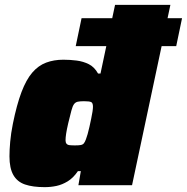

<svg xmlns="http://www.w3.org/2000/svg" viewBox="-20 -763 770 791"><path d="M292 -573 316 -688H730L706 -573ZM164 8Q115 8 83 -3Q51 -14 35 -42Q19 -70 19 -119Q19 -145 22 -179Q25 -213 33 -253Q49 -332 68.5 -383.5Q88 -435 113 -464Q138 -493 170 -505Q202 -517 241 -517Q269 -517 296 -513.5Q323 -510 346 -498.5Q369 -487 384 -460H394L454 -743H682L524 0H303L313 -58H301Q282 -30 259 -16Q236 -2 212.5 3Q189 8 164 8ZM289 -164Q304 -164 312.5 -165.5Q321 -167 325.5 -172.5Q330 -178 334 -189Q337 -197 341 -210.5Q345 -224 348.5 -240.5Q352 -257 355.5 -273Q359 -289 361 -302.5Q363 -316 363 -323Q363 -339 355.5 -342.5Q348 -346 326 -346Q310 -346 300.5 -344Q291 -342 285 -334Q279 -326 274 -307Q269 -288 261 -255Q255 -229 252.5 -212.5Q250 -196 250 -185Q250 -176 254 -171Q258 -166 266.5 -165Q275 -164 289 -164Z"/></svg>

Font: Saira SemiExpanded Black
Style: Italic
Weight: 900
Width: 6
Italic angle: -12°
Designer: Hector Gatti with collaboration of the Omnibus-Type team
Foundry: Omnibus-Type
Version: Version 1.101